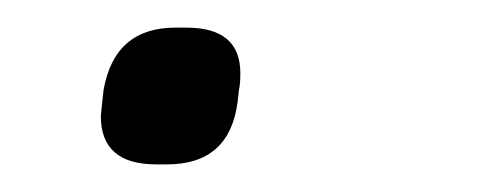

<svg xmlns="http://www.w3.org/2000/svg" viewBox="-20 -119 348 139"><path d="M53 -35 54 -45 55 -54Q63 -99 107 -99H115Q154 -99 154 -66Q154 -58 153 -54L152 -45Q146 0 101 0H93Q53 0 53 -35Z"/></svg>

Font: Krub
Style: Italic
Weight: 400
Italic angle: -8°
Designer: Ekaluck Peanpanawate
Foundry: Cadson Demak Co.,Ltd.
Version: Version 1.000; ttfautohint (v1.6)